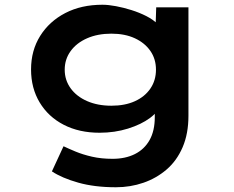

<svg xmlns="http://www.w3.org/2000/svg" viewBox="-20 -560 988 810"><path d="M469 230Q379 230 310 210.5Q241 191 199 163L248 57Q269 67 299 79.5Q329 92 368 101Q407 110 455 110Q509 110 549 90Q589 70 611 31Q633 -8 633 -66V-126L657 -121Q650 -90 613 -62.5Q576 -35 520 -17.5Q464 0 400 0Q314 0 249 -33.5Q184 -67 147.5 -127.5Q111 -188 111 -267Q111 -347 149.5 -408.5Q188 -470 255.5 -505Q323 -540 412 -540Q437 -540 469 -534Q501 -528 534.5 -517.5Q568 -507 597.5 -492Q627 -477 645.5 -458Q664 -439 664 -416L635 -408L639 -529H775V-72Q775 4 750.5 61Q726 118 683 155Q640 192 585 211Q530 230 469 230ZM450 -114Q507 -114 549 -133Q591 -152 614.5 -186.5Q638 -221 638 -266Q638 -311 614.5 -345Q591 -379 549 -398.5Q507 -418 450 -418Q392 -418 347.5 -398.5Q303 -379 278 -344.5Q253 -310 253 -266Q253 -222 278 -187.5Q303 -153 347.5 -133.5Q392 -114 450 -114Z"/></svg>

Font: Lexend Tera SemiBold
Style: Regular
Weight: 600
Version: Version 1.007